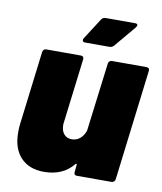

<svg xmlns="http://www.w3.org/2000/svg" viewBox="-80 -765 707 838"><g transform="rotate(10 273.0 -346.0)"><path d="M380 -520H533Q540 -520 543.5 -516Q547 -512 546 -505L486 -15Q485 -8 480.5 -4Q476 0 469 0H316Q309 0 306 -4Q303 -8 304 -15L307 -46Q308 -50 305.5 -51Q303 -52 301 -49Q255 8 171 8Q105 8 68 -31.5Q31 -71 31 -142Q31 -166 33 -179L73 -505Q74 -512 78 -516Q82 -520 89 -520H242Q249 -520 252.5 -516Q256 -512 255 -505L220 -220Q219 -216 219 -208Q219 -183 231.5 -168Q244 -153 266 -153Q287 -153 302.5 -166Q318 -179 326 -202Q327 -205 327 -210L364 -505Q365 -512 369 -516Q373 -520 380 -520ZM239 -588Q239 -593 242 -597L301 -689Q308 -700 320 -700H451Q462 -700 462 -693Q462 -689 457 -682L378 -588Q370 -579 359 -579H251Q239 -579 239 -588Z"/></g></svg>

Font: Barlow Black
Style: Italic
Weight: 900
Italic angle: -7°
Designer: Jeremy Tribby
Foundry: Tribby Type
Version: Version 1.408